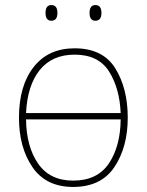

<svg xmlns="http://www.w3.org/2000/svg" viewBox="-20 -729 581 759"><path d="M485 -264Q485 -379 436 -458.5Q387 -538 275 -538Q171 -538 113 -464Q55 -390 55 -264Q55 -146 108.5 -68Q162 10 269 10Q380 10 432.5 -69Q485 -148 485 -264ZM275 -513Q369 -513 411 -446.5Q453 -380 457 -282H83Q88 -391 137 -452Q186 -513 275 -513ZM269 -15Q177 -15 130.5 -82.5Q84 -150 83 -257H457Q456 -151 410.5 -83Q365 -15 269 -15ZM334 -678Q334 -647 357 -647Q381 -647 381 -678Q381 -709 357 -709Q334 -709 334 -678ZM160 -678Q160 -647 183 -647Q207 -647 207 -678Q207 -709 183 -709Q160 -709 160 -678Z"/></svg>

Font: Noto Sans Display Thin
Style: Regular
Weight: 250
Designer: Monotype Design Team
Foundry: Monotype Imaging Inc.
Version: Version 1.900